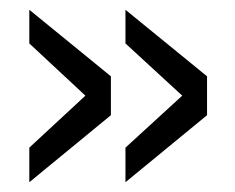

<svg xmlns="http://www.w3.org/2000/svg" viewBox="-20 -437 482 393"><path d="M40 -64V-134.8L154.8 -241.2L40 -348.1V-417L207 -280.8V-201.2ZM236.8 -64V-134.8L353 -241.2L236.8 -348.1V-417L403.8 -280.8V-201.2Z"/></svg>

Font: BabelStone Ogham Pictish
Style: Regular
Weight: 400
Designer: Andrew West
Foundry: BabelStone
Version: Version 1.02 March 14, 2022